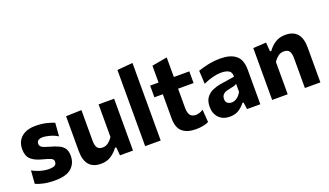

<svg xmlns="http://www.w3.org/2000/svg" viewBox="-70 -1234 2977 1736"><g transform="rotate(-20 1418.5 -366.0)"><path d="M224.5 13Q169 13 122 3.2Q75 -6.5 43.5 -21L53 -147.5Q86 -127.5 129.8 -115Q173.5 -102.5 214.5 -102.5Q244 -102.5 264.2 -111.2Q284.5 -120 284.5 -149Q284.5 -170 261.8 -180.8Q239 -191.5 180 -206.5Q113.5 -223.5 78.5 -255.8Q43.5 -288 43.5 -353Q43.5 -428 92.8 -470Q142 -512 227 -512Q282.5 -512 330.2 -501Q378 -490 406.5 -477L396.5 -349.5Q362 -371.5 320 -382.5Q278 -393.5 254 -393.5Q230 -393.5 213.2 -383.5Q196.5 -373.5 196.5 -350.5Q196.5 -331 212.2 -318.5Q228 -306 280 -292Q334 -277.5 368.5 -261Q403 -244.5 419.8 -218.2Q436.5 -192 436.5 -149Q436.5 -76.5 386.8 -31.8Q337 13 224.5 13Z M670.5 13.5Q518.5 13.5 518.5 -163.5V-499L668 -503.5V-208Q668 -164.5 682.5 -142.2Q697 -120 734.5 -120Q765.5 -120 789.5 -139Q813.5 -158 831.5 -185V-499H981V0H855.5L849 -79.5H836Q811 -43 770 -14.8Q729 13.5 670.5 13.5Z M1098 0V-733L1247.5 -746V0Z M1584 13.5Q1501 13.5 1454.8 -25Q1408.5 -63.5 1408.5 -154.5V-386.5H1327.5V-499H1408.5V-661L1555.5 -687.5V-499H1704.5V-386.5H1555.5V-201.5Q1555.5 -155.5 1572.2 -132Q1589 -108.5 1627 -108.5Q1642.5 -108.5 1661.8 -114.2Q1681 -120 1698.5 -132.5L1707 -11.5Q1688 0.5 1653.5 7Q1619 13.5 1584 13.5Z M1910.5 12Q1846 12 1806.8 -27.8Q1767.5 -67.5 1767.5 -134.5Q1767.5 -191 1792.8 -223.8Q1818 -256.5 1855.2 -272.2Q1892.5 -288 1928.5 -294L2067.5 -315.5Q2069.5 -359 2042 -374.5Q2014.5 -390 1967.5 -390Q1933 -390 1888.8 -379Q1844.5 -368 1797 -346L1790 -473.5Q1827 -487 1884.5 -499.8Q1942 -512.5 2008 -512.5Q2101.5 -512.5 2153.8 -470.8Q2206 -429 2206 -335V0H2078.5L2069 -66.5H2057.5Q2037.5 -37.5 2000.8 -12.8Q1964 12 1910.5 12ZM1970 -103.5Q1996.5 -103.5 2021.8 -121.8Q2047 -140 2063.5 -171.5V-248Q2054.5 -241 2037 -235.8Q2019.5 -230.5 1972 -221Q1945 -215.5 1929.2 -199.2Q1913.5 -183 1913.5 -156Q1913.5 -127 1930.8 -115.2Q1948 -103.5 1970 -103.5Z M2320 0V-499L2445.5 -506.5L2452 -419.5H2464.5Q2490 -456.5 2531.2 -484.5Q2572.5 -512.5 2632 -512.5Q2784 -512.5 2784 -336V0H2635V-288Q2635 -331.5 2620.5 -354Q2606 -376.5 2568.5 -376.5Q2536 -376.5 2511.5 -357.5Q2487 -338.5 2469.5 -311.5V0Z"/></g></svg>

Font: Heraclito
Style: Bold
Weight: 700
Designer: Kostas Bartsokas (font) & Cristiano Sobral (main changes)
Foundry: Kostas Bartsokas (font) & Cristiano Sobral (main changes)
Version: Version 1.00;July 8, 2020;FontCreator 13.0.0.2655 64-bit